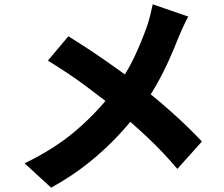

<svg xmlns="http://www.w3.org/2000/svg" viewBox="-20 -814 1040 890"><path d="M853 -737Q842 -719 829 -689.5Q816 -660 808 -642Q789 -593 762.5 -534Q736 -475 702 -415.5Q668 -356 626 -301Q580 -241 522.5 -180Q465 -119 390.5 -59Q316 1 217 56L94 -57Q229 -122 327.5 -205Q426 -288 506 -392Q565 -470 601 -546Q637 -622 663 -697Q670 -718 677 -746Q684 -774 688 -794ZM297 -646Q334 -623 377 -595Q420 -567 463 -537Q506 -507 546.5 -478Q587 -449 619 -424Q701 -361 778 -292Q855 -223 916 -158L802 -31Q736 -109 667 -174Q598 -239 518 -306Q491 -329 456.5 -355.5Q422 -382 382 -412Q342 -442 296.5 -472.5Q251 -503 202 -533Z"/></svg>

Font: Noto Sans TC ExtraBold
Style: Regular
Weight: 800
Designer: Ryoko NISHIZUKA  (kana, bopomofo & ideographs); Paul D. Hunt (Latin, Greek & Cyrillic); Sandoll Communications , Soo-you
Foundry: Adobe
Version: Version 2.004-H2;hotconv 1.0.118;makeotfexe 2.5.65603